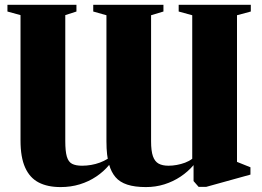

<svg xmlns="http://www.w3.org/2000/svg" viewBox="-20 -763 1090 800"><path d="M1025 -743V-715L967.5 -699.5V-88.5L1023.5 -66V-35.5L839.5 15.5H807.5L786.5 -8.5V-75Q763.5 -48 732.5 -27.2Q701.5 -6.5 665 5Q628.5 16.5 588 16.5Q541.5 16.5 510.2 6.2Q479 -4 461.2 -25Q443.5 -46 435 -76Q412.5 -48.5 381.2 -27.5Q350 -6.5 312.5 5Q275 16.5 232.5 16.5Q178 16.5 141 -2.8Q104 -22 84.8 -64.8Q65.5 -107.5 65.5 -177.5V-700L11 -715V-743H298.5V-715L252 -700V-175Q252 -132.5 258.5 -110.5Q265 -88.5 280.2 -80.5Q295.5 -72.5 322 -72.5Q341 -72.5 359.8 -75.8Q378.5 -79 396 -85.5Q413.5 -92 429 -101.5Q427.5 -109 426.2 -120Q425 -131 424.2 -144.8Q423.5 -158.5 423.5 -174V-699.5L368.5 -715V-743H661V-715L609.5 -699.5V-174.5Q609.5 -134 617.2 -112Q625 -90 641 -81.2Q657 -72.5 682 -72.5Q699 -72.5 716.8 -75.8Q734.5 -79 751.2 -85.2Q768 -91.5 781 -101.5V-699.5L724.5 -715V-743Z"/></svg>

Font: Merriweather 120pt Black
Style: Regular
Weight: 900
Designer: Eben Sorkin
Foundry: Eben Sorkin
Version: Version 2.100